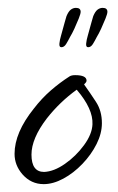

<svg xmlns="http://www.w3.org/2000/svg" viewBox="-20 -453 300 488"><path d="M91 15Q59 15 37 -10Q17 -33 17 -62Q17 -116 66 -177Q86 -203 109 -223Q132 -243 157 -259Q162 -262 171 -262Q200 -262 200 -248Q200 -244 194 -239V-238Q209 -217 224 -194Q239 -171 239 -140Q239 -114 225.5 -87Q212 -60 189.5 -36.5Q167 -13 141 1Q115 15 91 15ZM92 -16Q117 -17 145 -36.5Q173 -56 193.5 -84Q214 -112 215 -137Q217 -176 175 -225Q132 -194 99 -152Q60 -101 60 -60Q60 -16 92 -16ZM135 -362Q141 -385 144.5 -396.5Q148 -408 149 -412Q154 -424 160 -428.5Q166 -433 173 -433Q185 -433 185 -423Q185 -418 180 -405.5Q175 -393 169 -380Q163 -367 158 -359Q153 -349 148 -341Q143 -333 136 -333Q130 -333 131 -342.5Q132 -352 135 -362ZM203 -362Q209 -385 212.5 -396.5Q216 -408 217 -412Q222 -424 228 -428.5Q234 -433 241 -433Q253 -433 253 -423Q253 -418 248 -405.5Q243 -393 237 -380Q231 -367 226 -359Q221 -349 216 -341Q211 -333 204 -333Q198 -333 199 -342.5Q200 -352 203 -362Z"/></svg>

Font: Square Peg
Style: Regular
Weight: 400
Designer: Robert E. Leuschke
Foundry: Robert E. Leuschke
Version: Version 1.010; ttfautohint (v1.8.4.7-5d5b)